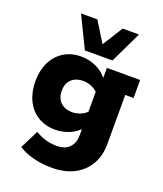

<svg xmlns="http://www.w3.org/2000/svg" viewBox="-146 -717 843 993"><g transform="rotate(20 275.5 -220.0)"><path d="M257 181Q199 181 150.5 167.5Q102 154 73 134L124 32Q150 48 179.5 57Q209 66 241 66Q289 66 312.5 40.5Q336 15 336 -26V-67L354 -80Q326 -44 287 -27Q248 -10 205 -10Q150 -10 109 -36Q68 -62 46.5 -107.5Q25 -153 25 -211Q25 -270 46.5 -315Q68 -360 109 -386Q150 -412 205 -412Q248 -412 287 -394.5Q326 -377 354 -341L349 -330V-402H532V-303H486V-34Q486 33 457.5 81Q429 129 378 155Q327 181 257 181ZM257 -125Q279 -125 301.5 -133.5Q324 -142 343 -162L337 -119V-301L343 -260Q324 -280 301.5 -288.5Q279 -297 257 -297Q219 -297 194.5 -275Q170 -253 170 -211Q170 -170 194.5 -147.5Q219 -125 257 -125ZM211 -448 127 -621H217L286 -509L356 -621H446L363 -448Z"/></g></svg>

Font: Rokkitt ExtraBold
Style: Regular
Weight: 800
Version: Version 3.103